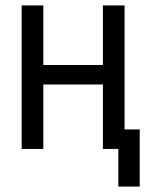

<svg xmlns="http://www.w3.org/2000/svg" viewBox="-20 -550 540 709"><path d="M417 139H496V-72H440V-530H360V-310H140V-530H60V0H140V-238H360V0H417Z"/></svg>

Font: Iosevka SS09
Style: Regular
Weight: 400
Monospace: yes
Designer: Belleve Invis
Foundry: Belleve Invis
Version: Version 5.2.1; ttfautohint (v1.8.3)